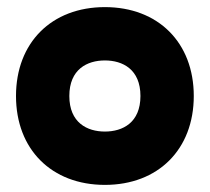

<svg xmlns="http://www.w3.org/2000/svg" viewBox="-20 -520 590 540"><path d="M275 0C425 0 525 -100 525 -250C525 -400 425 -500 275 -500C125 -500 25 -400 25 -250C25 -100 125 0 275 0ZM175 -250C175 -325 225 -350 275 -350C325 -350 375 -325 375 -250C375 -175 325 -150 275 -150C225 -150 175 -175 175 -250Z"/></svg>

Font: LS-VG5000 Bold
Style: Regular
Weight: 400
Designer: Justin Bihan, 2021
Foundry: Justin Bihan, 2021
Version: Version 1.000;Glyphs 3.1.2 (3151)